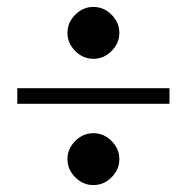

<svg xmlns="http://www.w3.org/2000/svg" viewBox="-20 -610 540 555"><path d="M470 -310H30V-355H470ZM302.5 -202.5Q325 -180 325 -150Q325 -120 302.5 -97.5Q280 -75 250 -75Q220 -75 197.5 -97.5Q175 -120 175 -150Q175 -180 197.5 -202.5Q220 -225 250 -225Q280 -225 302.5 -202.5ZM302.5 -567.5Q325 -545 325 -515Q325 -485 302.5 -462.5Q280 -440 250 -440Q220 -440 197.5 -462.5Q175 -485 175 -515Q175 -545 197.5 -567.5Q220 -590 250 -590Q280 -590 302.5 -567.5Z"/></svg>

Font: Yeseva One
Style: Regular
Weight: 400
Designer: Jovanny Lemonad
Foundry: Jovanny Lemonad
Version: Version 2.000